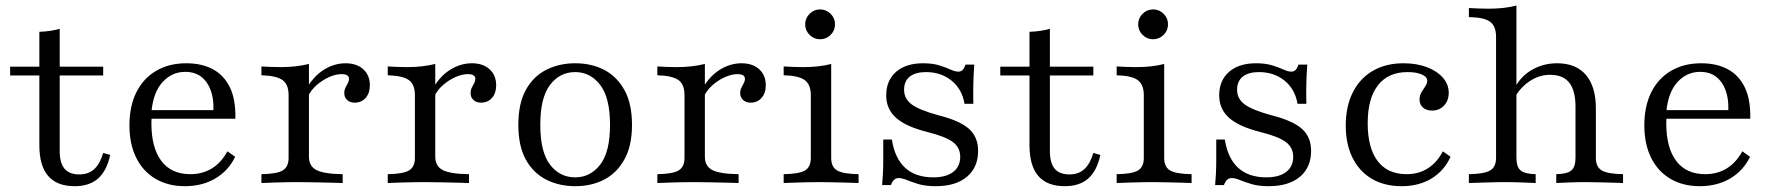

<svg xmlns="http://www.w3.org/2000/svg" viewBox="-20 -652 6321 684"><path d="M246 11.3Q183.1 11.3 151.6 -25Q120.2 -61.3 120.2 -134.7V-383.1H16.1V-414.5H120.2V-538.7Q141.9 -539.5 160.1 -542.3Q178.2 -545.2 192.7 -549.2V-414.5H347.6V-383.1H192.7V-114.5Q192.7 -71.8 209.7 -51.2Q226.6 -30.6 262.9 -30.6Q295.2 -30.6 315.7 -49.6Q336.3 -68.5 347.6 -107.3L372.6 -100Q360.5 -43.5 329.4 -16.1Q298.4 11.3 246 11.3Z M638.7 11.3Q579 11.3 534.3 -14.9Q489.5 -41.1 465.3 -89.9Q441.1 -138.7 441.1 -205.6Q441.1 -272.6 465.3 -322.2Q489.5 -371.8 535.5 -399.2Q581.5 -426.6 643.5 -426.6Q699.2 -426.6 738.7 -405.2Q778.2 -383.9 799.2 -340.3Q820.2 -296.8 818.5 -229H487.9L487.1 -259.7H740.3Q741.9 -300 730.6 -330.6Q719.4 -361.3 696.8 -378.6Q674.2 -396 639.5 -396Q592.7 -396 559.3 -359.7Q525.8 -323.4 519.4 -252.4L521 -250Q520.2 -241.9 519.8 -232.3Q519.4 -222.6 519.4 -212.1Q519.4 -125.8 554.8 -78.6Q590.3 -31.5 658.1 -31.5Q700 -31.5 733.5 -51.2Q766.9 -71 790.3 -112.9L817.7 -93.5Q794.4 -44.4 747.6 -16.5Q700.8 11.3 638.7 11.3Z M911.3 0V-31.5Q966.1 -32.3 987.1 -44.8Q1008.1 -57.3 1008.1 -89.5V-312.9Q1008.1 -351.6 986.3 -366.9Q964.5 -382.3 911.3 -383.9V-415.3Q925.8 -414.5 943.1 -413.7Q960.5 -412.9 979.8 -412.9Q1035.5 -412.9 1080.6 -424.2V-93.5Q1080.6 -59.7 1107.7 -46Q1134.7 -32.3 1200.8 -31.5V0Q1186.3 -0.8 1160.5 -1.2Q1134.7 -1.6 1104.4 -2.4Q1074.2 -3.2 1045.2 -3.2Q1004.8 -3.2 967.3 -2Q929.8 -0.8 911.3 0ZM1243.5 -286.3Q1226.6 -286.3 1216.5 -296Q1206.5 -305.6 1206.5 -320.2Q1206.5 -331.5 1210.9 -339.9Q1215.3 -348.4 1219.4 -356Q1223.4 -363.7 1223.4 -371Q1223.4 -387.9 1196.8 -387.9Q1175.8 -387.9 1152.4 -377.4Q1129 -366.9 1108.9 -349.6Q1088.7 -332.3 1077.4 -308.9L1075.8 -342.7Q1100 -383.1 1135.9 -404.8Q1171.8 -426.6 1211.3 -426.6Q1250.8 -426.6 1274.2 -405.2Q1297.6 -383.9 1297.6 -348.4Q1297.6 -320.2 1282.7 -303.2Q1267.7 -286.3 1243.5 -286.3Z M1361.3 0V-31.5Q1416.1 -32.3 1437.1 -44.8Q1458.1 -57.3 1458.1 -89.5V-312.9Q1458.1 -351.6 1436.3 -366.9Q1414.5 -382.3 1361.3 -383.9V-415.3Q1375.8 -414.5 1393.1 -413.7Q1410.5 -412.9 1429.8 -412.9Q1485.5 -412.9 1530.6 -424.2V-93.5Q1530.6 -59.7 1557.7 -46Q1584.7 -32.3 1650.8 -31.5V0Q1636.3 -0.8 1610.5 -1.2Q1584.7 -1.6 1554.4 -2.4Q1524.2 -3.2 1495.2 -3.2Q1454.8 -3.2 1417.3 -2Q1379.8 -0.8 1361.3 0ZM1693.5 -286.3Q1676.6 -286.3 1666.5 -296Q1656.5 -305.6 1656.5 -320.2Q1656.5 -331.5 1660.9 -339.9Q1665.3 -348.4 1669.4 -356Q1673.4 -363.7 1673.4 -371Q1673.4 -387.9 1646.8 -387.9Q1625.8 -387.9 1602.4 -377.4Q1579 -366.9 1558.9 -349.6Q1538.7 -332.3 1527.4 -308.9L1525.8 -342.7Q1550 -383.1 1585.9 -404.8Q1621.8 -426.6 1661.3 -426.6Q1700.8 -426.6 1724.2 -405.2Q1747.6 -383.9 1747.6 -348.4Q1747.6 -320.2 1732.7 -303.2Q1717.7 -286.3 1693.5 -286.3Z M2029 11.3Q1971.8 11.3 1925.8 -12.1Q1879.8 -35.5 1853.2 -83.5Q1826.6 -131.5 1826.6 -207.3Q1826.6 -283.1 1853.2 -331.5Q1879.8 -379.8 1925.8 -403.2Q1971.8 -426.6 2029 -426.6Q2087.1 -426.6 2132.3 -403.2Q2177.4 -379.8 2204.4 -331.5Q2231.5 -283.1 2231.5 -207.3Q2231.5 -132.3 2204.4 -83.9Q2177.4 -35.5 2132.3 -12.1Q2087.1 11.3 2029 11.3ZM2029 -20.2Q2083.1 -20.2 2118.1 -65.3Q2153.2 -110.5 2153.2 -207.3Q2153.2 -304 2118.1 -349.6Q2083.1 -395.2 2029 -395.2Q1974.2 -395.2 1939.5 -349.6Q1904.8 -304 1904.8 -207.3Q1904.8 -110.5 1939.5 -65.3Q1974.2 -20.2 2029 -20.2Z M2321.8 0V-31.5Q2376.6 -32.3 2397.6 -44.8Q2418.5 -57.3 2418.5 -89.5V-312.9Q2418.5 -351.6 2396.8 -366.9Q2375 -382.3 2321.8 -383.9V-415.3Q2336.3 -414.5 2353.6 -413.7Q2371 -412.9 2390.3 -412.9Q2446 -412.9 2491.1 -424.2V-93.5Q2491.1 -59.7 2518.1 -46Q2545.2 -32.3 2611.3 -31.5V0Q2596.8 -0.8 2571 -1.2Q2545.2 -1.6 2514.9 -2.4Q2484.7 -3.2 2455.6 -3.2Q2415.3 -3.2 2377.8 -2Q2340.3 -0.8 2321.8 0ZM2654 -286.3Q2637.1 -286.3 2627 -296Q2616.9 -305.6 2616.9 -320.2Q2616.9 -331.5 2621.4 -339.9Q2625.8 -348.4 2629.8 -356Q2633.9 -363.7 2633.9 -371Q2633.9 -387.9 2607.3 -387.9Q2586.3 -387.9 2562.9 -377.4Q2539.5 -366.9 2519.4 -349.6Q2499.2 -332.3 2487.9 -308.9L2486.3 -342.7Q2510.5 -383.1 2546.4 -404.8Q2582.3 -426.6 2621.8 -426.6Q2661.3 -426.6 2684.7 -405.2Q2708.1 -383.9 2708.1 -348.4Q2708.1 -320.2 2693.1 -303.2Q2678.2 -286.3 2654 -286.3Z M2771.8 0V-31.5Q2825.8 -32.3 2847.2 -44.4Q2868.5 -56.5 2868.5 -89.5V-312.9Q2868.5 -350 2847.6 -366.1Q2826.6 -382.3 2771.8 -383.9V-415.3Q2786.3 -414.5 2804 -413.7Q2821.8 -412.9 2840.3 -412.9Q2869.4 -412.9 2894.8 -415.7Q2920.2 -418.5 2941.1 -424.2V-89.5Q2941.1 -56.5 2962.9 -44.4Q2984.7 -32.3 3038.7 -31.5V0Q3025.8 -0.8 3003.6 -1.2Q2981.5 -1.6 2955.6 -2.4Q2929.8 -3.2 2904 -3.2Q2866.1 -3.2 2828.2 -2Q2790.3 -0.8 2771.8 0ZM2901.6 -512.1Q2879.8 -512.1 2864.1 -527.8Q2848.4 -543.5 2848.4 -565.3Q2848.4 -587.1 2864.1 -602.8Q2879.8 -618.5 2901.6 -618.5Q2923.4 -618.5 2939.1 -602.8Q2954.8 -587.1 2954.8 -565.3Q2954.8 -543.5 2939.1 -527.8Q2923.4 -512.1 2901.6 -512.1Z M3313.7 11.3Q3276.6 11.3 3251.6 3.6Q3226.6 -4 3210.1 -10.9Q3193.5 -17.7 3181.5 -17.7Q3162.9 -17.7 3154 7.3H3122.6Q3124.2 -10.5 3125.4 -32.7Q3126.6 -54.8 3126.6 -85.1Q3126.6 -115.3 3126.6 -154.8H3157.3Q3167.7 -87.9 3204.8 -54Q3241.9 -20.2 3304.8 -20.2Q3350.8 -20.2 3375.8 -39.5Q3400.8 -58.9 3400.8 -93.5Q3400.8 -125.8 3375 -145.6Q3349.2 -165.3 3284.7 -181.5Q3207.3 -200.8 3172.2 -232.3Q3137.1 -263.7 3137.1 -312.1Q3137.1 -365.3 3172.2 -396Q3207.3 -426.6 3268.5 -426.6Q3301.6 -426.6 3325.4 -419.4Q3349.2 -412.1 3365.7 -404.4Q3382.3 -396.8 3394.4 -396.8Q3403.2 -396.8 3409.3 -402.8Q3415.3 -408.9 3419.4 -421.8H3450.8Q3449.2 -402.4 3448.4 -382.3Q3447.6 -362.1 3447.2 -338.3Q3446.8 -314.5 3447.6 -282.3H3416.1Q3407.3 -334.7 3369.8 -364.9Q3332.3 -395.2 3279 -395.2Q3241.1 -395.2 3221 -379Q3200.8 -362.9 3200.8 -332.3Q3200.8 -300 3228.2 -279.8Q3255.6 -259.7 3324.2 -241.1Q3400 -221.8 3432.3 -192.7Q3464.5 -163.7 3464.5 -114.5Q3464.5 -55.6 3424.6 -22.2Q3384.7 11.3 3313.7 11.3Z M3773.4 11.3Q3710.5 11.3 3679 -25Q3647.6 -61.3 3647.6 -134.7V-383.1H3543.5V-414.5H3647.6V-538.7Q3669.4 -539.5 3687.5 -542.3Q3705.6 -545.2 3720.2 -549.2V-414.5H3875V-383.1H3720.2V-114.5Q3720.2 -71.8 3737.1 -51.2Q3754 -30.6 3790.3 -30.6Q3822.6 -30.6 3843.1 -49.6Q3863.7 -68.5 3875 -107.3L3900 -100Q3887.9 -43.5 3856.9 -16.1Q3825.8 11.3 3773.4 11.3Z M3958.1 0V-31.5Q4012.1 -32.3 4033.5 -44.4Q4054.8 -56.5 4054.8 -89.5V-312.9Q4054.8 -350 4033.9 -366.1Q4012.9 -382.3 3958.1 -383.9V-415.3Q3972.6 -414.5 3990.3 -413.7Q4008.1 -412.9 4026.6 -412.9Q4055.6 -412.9 4081 -415.7Q4106.5 -418.5 4127.4 -424.2V-89.5Q4127.4 -56.5 4149.2 -44.4Q4171 -32.3 4225 -31.5V0Q4212.1 -0.8 4189.9 -1.2Q4167.7 -1.6 4141.9 -2.4Q4116.1 -3.2 4090.3 -3.2Q4052.4 -3.2 4014.5 -2Q3976.6 -0.8 3958.1 0ZM4087.9 -512.1Q4066.1 -512.1 4050.4 -527.8Q4034.7 -543.5 4034.7 -565.3Q4034.7 -587.1 4050.4 -602.8Q4066.1 -618.5 4087.9 -618.5Q4109.7 -618.5 4125.4 -602.8Q4141.1 -587.1 4141.1 -565.3Q4141.1 -543.5 4125.4 -527.8Q4109.7 -512.1 4087.9 -512.1Z M4500 11.3Q4462.9 11.3 4437.9 3.6Q4412.9 -4 4396.4 -10.9Q4379.8 -17.7 4367.7 -17.7Q4349.2 -17.7 4340.3 7.3H4308.9Q4310.5 -10.5 4311.7 -32.7Q4312.9 -54.8 4312.9 -85.1Q4312.9 -115.3 4312.9 -154.8H4343.5Q4354 -87.9 4391.1 -54Q4428.2 -20.2 4491.1 -20.2Q4537.1 -20.2 4562.1 -39.5Q4587.1 -58.9 4587.1 -93.5Q4587.1 -125.8 4561.3 -145.6Q4535.5 -165.3 4471 -181.5Q4393.5 -200.8 4358.5 -232.3Q4323.4 -263.7 4323.4 -312.1Q4323.4 -365.3 4358.5 -396Q4393.5 -426.6 4454.8 -426.6Q4487.9 -426.6 4511.7 -419.4Q4535.5 -412.1 4552 -404.4Q4568.5 -396.8 4580.6 -396.8Q4589.5 -396.8 4595.6 -402.8Q4601.6 -408.9 4605.6 -421.8H4637.1Q4635.5 -402.4 4634.7 -382.3Q4633.9 -362.1 4633.5 -338.3Q4633.1 -314.5 4633.9 -282.3H4602.4Q4593.5 -334.7 4556 -364.9Q4518.5 -395.2 4465.3 -395.2Q4427.4 -395.2 4407.3 -379Q4387.1 -362.9 4387.1 -332.3Q4387.1 -300 4414.5 -279.8Q4441.9 -259.7 4510.5 -241.1Q4586.3 -221.8 4618.5 -192.7Q4650.8 -163.7 4650.8 -114.5Q4650.8 -55.6 4610.9 -22.2Q4571 11.3 4500 11.3Z M4973.4 11.3Q4912.1 11.3 4867.3 -14.9Q4822.6 -41.1 4798.4 -89.9Q4774.2 -138.7 4774.2 -204.8Q4774.2 -272.6 4799.2 -322.6Q4824.2 -372.6 4870.6 -399.6Q4916.9 -426.6 4979.8 -426.6Q5026.6 -426.6 5062.9 -412.9Q5099.2 -399.2 5120.2 -375.4Q5141.1 -351.6 5141.1 -321Q5141.1 -293.5 5124.2 -275.8Q5107.3 -258.1 5082.3 -258.1Q5061.3 -258.1 5049.2 -269Q5037.1 -279.8 5037.1 -297.6Q5037.1 -312.1 5044 -323.4Q5050.8 -334.7 5057.7 -344.8Q5064.5 -354.8 5064.5 -364.5Q5064.5 -378.2 5045.2 -386.7Q5025.8 -395.2 4994.4 -395.2Q4925.8 -395.2 4889.1 -348.4Q4852.4 -301.6 4852.4 -212.9Q4852.4 -125 4887.9 -78.2Q4923.4 -31.5 4991.1 -31.5Q5033.1 -31.5 5065.7 -51.6Q5098.4 -71.8 5120.2 -112.9L5147.6 -93.5Q5125 -43.5 5079.8 -16.1Q5034.7 11.3 4973.4 11.3Z M5524.2 0V-31.5Q5562.9 -32.3 5577.8 -44.8Q5592.7 -57.3 5592.7 -89.5V-272.6Q5592.7 -329 5570.6 -357.3Q5548.4 -385.5 5502.4 -385.5Q5466.1 -385.5 5433.9 -365.7Q5401.6 -346 5377.4 -308.1L5379 -343.5Q5400.8 -383.1 5440.3 -404.8Q5479.8 -426.6 5527.4 -426.6Q5594.4 -426.6 5629.8 -385.1Q5665.3 -343.5 5665.3 -266.1V-89.5Q5665.3 -57.3 5686.3 -44.8Q5707.3 -32.3 5762.1 -31.5V0Q5750 -0.8 5727.8 -1.2Q5705.6 -1.6 5679.8 -2.4Q5654 -3.2 5629 -3.2Q5598.4 -3.2 5569 -2Q5539.5 -0.8 5524.2 0ZM5212.9 0V-31.5Q5267.7 -32.3 5288.7 -44.8Q5309.7 -57.3 5309.7 -89.5V-520.2Q5309.7 -558.9 5288.3 -574.6Q5266.9 -590.3 5212.9 -591.1V-623.4Q5228.2 -622.6 5246 -621.8Q5263.7 -621 5282.3 -621Q5310.5 -621 5335.9 -623.8Q5361.3 -626.6 5382.3 -632.3V-89.5Q5382.3 -57.3 5397.2 -44.8Q5412.1 -32.3 5450.8 -31.5V0Q5431.5 -0.8 5402.8 -2Q5374.2 -3.2 5345.2 -3.2Q5312.1 -3.2 5275.8 -2Q5239.5 -0.8 5212.9 0Z M6035.5 11.3Q5975.8 11.3 5931 -14.9Q5886.3 -41.1 5862.1 -89.9Q5837.9 -138.7 5837.9 -205.6Q5837.9 -272.6 5862.1 -322.2Q5886.3 -371.8 5932.3 -399.2Q5978.2 -426.6 6040.3 -426.6Q6096 -426.6 6135.5 -405.2Q6175 -383.9 6196 -340.3Q6216.9 -296.8 6215.3 -229H5884.7L5883.9 -259.7H6137.1Q6138.7 -300 6127.4 -330.6Q6116.1 -361.3 6093.5 -378.6Q6071 -396 6036.3 -396Q5989.5 -396 5956 -359.7Q5922.6 -323.4 5916.1 -252.4L5917.7 -250Q5916.9 -241.9 5916.5 -232.3Q5916.1 -222.6 5916.1 -212.1Q5916.1 -125.8 5951.6 -78.6Q5987.1 -31.5 6054.8 -31.5Q6096.8 -31.5 6130.2 -51.2Q6163.7 -71 6187.1 -112.9L6214.5 -93.5Q6191.1 -44.4 6144.4 -16.5Q6097.6 11.3 6035.5 11.3Z"/></svg>

Font: Playfair 12pt Light
Style: Regular
Weight: 300
Designer: Claus Eggers Sørensen
Foundry: Claus Eggers Sørensen
Version: Version 2.000;gftools[0.9.28]